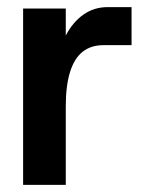

<svg xmlns="http://www.w3.org/2000/svg" viewBox="-20 -520 421 540"><path d="M45 0V-496H165V-420Q184 -457 214 -478.5Q244 -500 283 -500H350V-393H271Q236 -393 212.5 -374.5Q189 -356 177 -317.5Q165 -279 165 -221V0Z"/></svg>

Font: Host Grotesk Light SemiBold
Style: Regular
Weight: 600
Version: Version 1.003